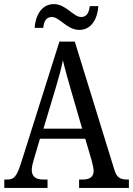

<svg xmlns="http://www.w3.org/2000/svg" viewBox="-20 -917 649 937"><path d="M367 -771C427 -771 456 -827 460 -887H418C415 -860 406 -834 376 -834C338 -834 302 -897 243 -897C182 -897 153 -840 149 -781H191C194 -808 202 -834 233 -834C271 -834 307 -771 367 -771ZM1 0H212V-41H190C152 -41 135 -58 135 -88C135 -103 141 -126 146 -142L175 -240H396L427 -135C432 -116 437 -95 437 -83C437 -56 420 -41 386 -41H366V0H609V-41H600C565 -41 549 -52 538 -89L345 -714H270L82 -119C61 -55 48 -41 16 -41H1ZM192 -289 251 -485C267 -538 279 -583 287 -623C296 -583 310 -535 327 -475L381 -289Z"/></svg>

Font: Noto Serif Ethiopic Cn
Style: Regular
Weight: 400
Width: 3
Designer: Monotype Design Team
Foundry: Monotype Imaging Inc.
Version: Version 2.102